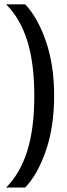

<svg xmlns="http://www.w3.org/2000/svg" viewBox="-20 -708 302 862"><path d="M7.5 -688.5H93Q149 -630 186 -523.2Q223 -416.5 223 -277.5Q223 -138.5 186 -31.5Q149 75.5 93 134H7.5Q71 70 102.5 -30.5Q134 -131 134 -277.5Q134 -424 102.5 -524.5Q71 -625 7.5 -688.5Z"/></svg>

Font: Overused Grotesk
Style: Regular
Weight: 450
Version: Version 0.004